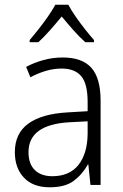

<svg xmlns="http://www.w3.org/2000/svg" viewBox="-20 -785 523 815"><path d="M246 -541Q329 -541 368 -497Q407 -453 407 -358V0H364L355 -87H353Q329 -44 292.5 -17Q256 10 191 10Q120 10 81.5 -31Q43 -72 43 -139Q43 -219 100.5 -260.5Q158 -302 268 -308L352 -313V-352Q352 -430 324.5 -462Q297 -494 242 -494Q209 -494 176 -484.5Q143 -475 109 -457L91 -501Q124 -519 164 -530Q204 -541 246 -541ZM274 -266Q101 -256 101 -139Q101 -89 128 -63Q155 -37 202 -37Q275 -37 313 -85Q351 -133 352 -217V-270ZM270 -765Q282 -742 301.5 -714Q321 -686 342 -659.5Q363 -633 379 -615V-606H342Q317 -628 291 -657.5Q265 -687 242 -715Q219 -687 193 -657.5Q167 -628 143 -606H106V-615Q123 -635 144 -661.5Q165 -688 184 -715.5Q203 -743 215 -765Z"/></svg>

Font: Noto Sans Lao Looped SemiCondensed Light
Style: Regular
Weight: 300
Width: 4
Designer: Mark Frömberg, Ben Mitchell
Foundry: The Fontpad Ltd
Version: Version 1.002; ttfautohint (v1.8.4.7-5d5b)